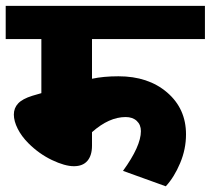

<svg xmlns="http://www.w3.org/2000/svg" viewBox="-35 -674 732 667"><path d="M454.5 -218.4Q454.5 -240.6 440.1 -254Q425.7 -267.4 401.4 -267.4Q343.8 -267.4 284.6 -214.9V-167.8Q284.6 -134 268.7 -115.3Q252.8 -96.6 221.7 -96.6Q190.6 -96.6 145.6 -118Q100.6 -139.5 63.7 -176.4Q39.9 -200.2 26.5 -226.7Q13.1 -253.3 13.1 -276Q13.1 -298.8 28.1 -314.7Q43 -330.6 77.4 -341.3L108.7 -350.4V-538.4H-15.2V-653.7H676.9V-538.4H284.6V-400.4Q324.6 -409 376.6 -409Q480.3 -409 545.8 -352.6Q611.2 -296.3 611.2 -207.3Q611.2 -155.7 590.7 -107.2Q570.3 -58.6 541 -26.8L392.3 -80.4Q454.5 -166.3 454.5 -218.4Z"/></svg>

Font: Khula ExtraBold
Style: Regular
Weight: 800
Designer: Erin McLaughlin, Steve Matteson
Version: Version 1.002;PS 1.0;hotconv 1.0.72;makeotf.lib2.5.5900; ttf